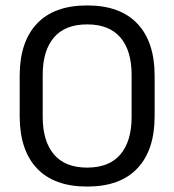

<svg xmlns="http://www.w3.org/2000/svg" viewBox="-20 -671 638 703"><path d="M299.1 12.1Q178.1 12.1 115.1 -54.7Q52.1 -121.6 52.1 -245.8V-393.5Q52.1 -517.4 115.1 -584.3Q178.1 -651.1 299.1 -651.1Q420.1 -651.1 483.1 -584.3Q546.2 -517.4 546.2 -393.5V-245.8Q546.2 -121.6 483.1 -54.7Q420.1 12.1 299.1 12.1ZM299.1 -57.3Q379.9 -57.3 420.9 -105.7Q461.9 -154.2 461.9 -242.7V-396.8Q461.9 -485.7 420.9 -533.7Q379.9 -581.7 299.1 -581.7Q218.4 -581.7 177.4 -533.7Q136.4 -485.7 136.4 -396.8V-242.7Q136.4 -154.2 177.4 -105.7Q218.4 -57.3 299.1 -57.3Z"/></svg>

Font: Anek Bangla Medium
Style: Regular
Weight: 500
Designer: Sulekha Rajkumar (Bangla), Yesha Goshar (Latin)
Foundry: Ek Type
Version: Version 1.003